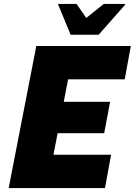

<svg xmlns="http://www.w3.org/2000/svg" viewBox="-20 -953 683 973"><path d="M24 0 164 -720H358L218 0ZM159 0 192 -169H543L512 0ZM217 -278 246 -437H538L508 -278ZM266 -551 299 -720H643L612 -551ZM338 -777 275 -929V-933H368L417 -862L506 -933H614V-929L480 -777Z"/></svg>

Font: Kufam ExtraBold
Style: Italic
Weight: 800
Italic angle: -11°
Designer: Artur Schmal
Foundry: Original Type
Version: Version 1.301; ttfautohint (v1.8.3)